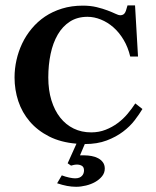

<svg xmlns="http://www.w3.org/2000/svg" viewBox="-20 -531 585 722"><path d="M374 103Q374 119.1 363.8 131.8Q353.5 144.5 337.9 153.3Q322.3 162.1 303.2 166.7Q284.2 171.4 266.1 171.4Q249.5 171.4 232.4 168.2Q215.3 165 194.8 158.2L212.4 128.4Q226.6 133.8 240.2 136.7Q253.9 139.6 262.2 139.6Q272 139.6 278.3 137Q284.7 134.3 288.6 129.9Q292.5 125.5 294.2 120.4Q295.9 115.2 295.9 109.9Q295.9 97.2 287.8 92.5Q279.8 87.9 270 87.9Q263.2 87.9 257.8 89.1Q252.4 90.3 247.1 91.8L234.4 83L267.6 9.3Q208.5 4.4 164.8 -17.8Q121.1 -40 92 -74Q63 -107.9 48.8 -150.6Q34.7 -193.4 34.7 -239.7Q34.7 -272.5 42 -305.2Q49.3 -337.9 63.5 -367.7Q77.6 -397.5 99.4 -423.6Q121.1 -449.7 149.4 -468.8Q177.7 -487.8 213.4 -498.8Q249 -509.8 291.5 -509.8Q319.8 -509.8 343.3 -504.2Q366.7 -498.5 384.5 -491.7Q402.3 -484.9 414.3 -479.2Q426.3 -473.6 431.6 -473.6Q439.5 -473.6 443.8 -476.6Q448.2 -479.5 450.9 -484.6Q453.6 -489.7 455.3 -496.6Q457 -503.4 459.5 -510.7H487.8L499 -318.4H469.7Q461.4 -353.5 444.8 -381.3Q428.2 -409.2 406.5 -428.2Q384.8 -447.3 359.4 -457.5Q334 -467.8 309.1 -467.8Q271 -467.8 243.2 -450Q215.3 -432.1 197.3 -401.1Q179.2 -370.1 170.4 -328.6Q161.6 -287.1 161.6 -239.7Q161.6 -192.4 173.3 -154.1Q185.1 -115.7 206.3 -88.9Q227.5 -62 257.1 -47.6Q286.6 -33.2 322.8 -33.2Q352.1 -33.2 377 -43Q401.9 -52.7 422.6 -68.1Q443.4 -83.5 459.7 -103Q476.1 -122.6 488.8 -142.1L515.6 -121.1Q503.9 -101.6 486.3 -78.6Q468.8 -55.7 442.6 -35.9Q416.5 -16.1 381.1 -2.7Q345.7 10.7 298.8 10.7L280.8 53.2H297.9Q310.5 53.2 324.2 55.7Q337.9 58.1 348.9 64Q359.9 69.8 366.9 79.3Q374 88.9 374 103Z"/></svg>

Font: Scheherazade
Style: Bold
Weight: 700
Version: Version 2.100 (build 932/914)